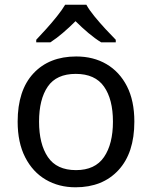

<svg xmlns="http://www.w3.org/2000/svg" viewBox="-20 -786 645 816"><path d="M551 -269Q551 -136 483.5 -63Q416 10 301 10Q230 10 174.5 -22.5Q119 -55 87 -117.5Q55 -180 55 -269Q55 -402 122 -474Q189 -546 304 -546Q377 -546 432.5 -513.5Q488 -481 519.5 -419.5Q551 -358 551 -269ZM146 -269Q146 -174 183.5 -118.5Q221 -63 303 -63Q384 -63 422 -118.5Q460 -174 460 -269Q460 -364 422 -418Q384 -472 302 -472Q220 -472 183 -418Q146 -364 146 -269ZM347 -766Q359 -744 381.5 -716.5Q404 -689 428.5 -662.5Q453 -636 472 -617V-606H410Q384 -622 356 -645.5Q328 -669 301 -696Q274 -669 247 -646Q220 -623 194 -606H134V-617Q153 -637 176.5 -663Q200 -689 222 -716.5Q244 -744 257 -766Z"/></svg>

Font: Noto Sans New Tai Lue
Style: Regular
Weight: 400
Designer: Monotype Design Team
Foundry: Monotype Imaging Inc.
Version: Version 2.003